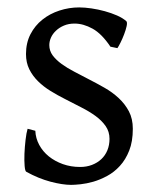

<svg xmlns="http://www.w3.org/2000/svg" viewBox="-20 -489 426 523"><path d="M341.8 -138.2Q341.8 -103.5 332 -78.9Q322.3 -54.2 306.6 -37.1Q291 -20 272 -9.8Q252.9 0.5 234.4 5.9Q215.8 11.2 199.5 12.9Q183.1 14.6 173.8 14.6Q150.4 14.6 117.4 5.9Q84.5 -2.9 51.8 -21Q48.3 -22.5 47.1 -36.9Q45.9 -51.3 46.6 -70.1Q47.4 -88.9 49.6 -107.9Q51.8 -127 55.2 -138.2L76.2 -132.8Q77.1 -112.3 86.9 -94.2Q96.7 -76.2 113 -63Q129.4 -49.8 151.1 -42Q172.9 -34.2 198.2 -34.2Q215.8 -34.2 230.5 -39.8Q245.1 -45.4 255.9 -55.4Q266.6 -65.4 272.5 -79.6Q278.3 -93.8 278.3 -110.8Q278.3 -130.4 267.8 -145.5Q257.3 -160.6 240.2 -173.1Q223.1 -185.5 201.4 -196.5Q179.7 -207.5 157.2 -219.2Q136.7 -229.5 117.7 -241.2Q98.6 -252.9 83.7 -267.6Q68.8 -282.2 59.8 -300.3Q50.8 -318.4 50.8 -341.8Q50.8 -372.1 63 -395.8Q75.2 -419.4 95.5 -435.5Q115.7 -451.7 141.8 -460.2Q168 -468.8 195.8 -468.8Q210.9 -468.8 229.2 -466.1Q247.6 -463.4 265.4 -458.5Q283.2 -453.6 298.8 -446.8Q314.5 -439.9 324.2 -431.2Q327.1 -428.2 325 -418Q322.8 -407.7 318.1 -395.5Q313.5 -383.3 308.1 -372.6Q302.7 -361.8 299.8 -357.9L280.8 -361.8Q257.3 -397 232.2 -410.9Q207 -424.8 183.1 -424.8Q167 -424.8 154.3 -419.4Q141.6 -414.1 132.6 -405.5Q123.5 -397 118.9 -386.7Q114.3 -376.5 114.3 -366.2Q114.3 -350.6 123.5 -338.1Q132.8 -325.7 147.9 -314.7Q163.1 -303.7 182.4 -293.7Q201.7 -283.7 222.2 -272.9Q243.2 -262.2 264.6 -250Q286.1 -237.8 303.2 -221.9Q320.3 -206.1 331.1 -185.8Q341.8 -165.5 341.8 -138.2Z"/></svg>

Font: Gentium Plus CyrE
Style: Regular
Weight: 400
Designer: J. Victor Gaultney, Annie Olsen, Iska Routamaa, Becca Hirsbrunner
Foundry: SIL International
Version: Version 5.000